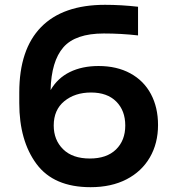

<svg xmlns="http://www.w3.org/2000/svg" viewBox="-20 -756 718 797"><path d="M60 -328V-372Q60 -551 150.5 -643.5Q241 -736 416 -736Q483 -736 553 -728V-609Q483 -617 411 -617Q293 -617 243 -559.5Q193 -502 190 -382Q219 -432 270 -457Q321 -482 389 -482Q465 -482 521 -451.5Q577 -421 606.5 -365.5Q636 -310 636 -237Q636 -161 602 -102.5Q568 -44 505 -11.5Q442 21 356 21Q203 21 131.5 -75.5Q60 -172 60 -328ZM500 -235Q500 -297 462.5 -334.5Q425 -372 358 -372Q291 -372 247 -336Q203 -300 203 -235Q203 -175 242 -136.5Q281 -98 353 -98Q423 -98 461.5 -135.5Q500 -173 500 -235Z"/></svg>

Font: Sora-SIA SemiBold
Style: Regular
Weight: 600
Designer: Jonathan Barnbrook, Julián Moncada
Foundry: Barnbrook Fonts
Version: Version 2.000